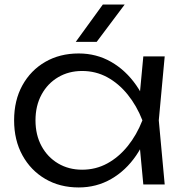

<svg xmlns="http://www.w3.org/2000/svg" viewBox="-20 -811 807 844"><path d="M610 0 590 -213 615 -282 590 -350 610 -563H704L678 -282L704 0ZM646 -282Q624 -194 578.5 -127.5Q533 -61 468.5 -24Q404 13 326 13Q243 13 179 -24.5Q115 -62 78.5 -128.5Q42 -195 42 -282Q42 -370 78.5 -436Q115 -502 179 -539Q243 -576 326 -576Q404 -576 468.5 -539Q533 -502 579 -436Q625 -370 646 -282ZM136 -282Q136 -218 162.5 -169Q189 -120 235.5 -92.5Q282 -65 341 -65Q401 -65 451.5 -92.5Q502 -120 541.5 -169Q581 -218 606 -282Q581 -346 541.5 -395Q502 -444 451.5 -471.5Q401 -499 341 -499Q282 -499 235.5 -471.5Q189 -444 162.5 -395Q136 -346 136 -282ZM432 -791H528L405 -627H313Z"/></svg>

Font: Unbounded Light
Style: Regular
Weight: 300
Designer: Luke Prowse, Jean-Baptiste Morizot, Fátima Lázaro, Florian Runge
Foundry: NaN
Version: Version 1.700